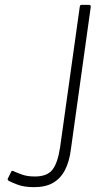

<svg xmlns="http://www.w3.org/2000/svg" viewBox="-20 -762 439 792"><path d="M272 -143Q266 -96 248.5 -61.5Q231 -27 200 -8.5Q169 10 121 10Q78 10 50.5 -1Q23 -12 18 -15Q14 -17 12.5 -19.5Q11 -22 12 -25L27 -55Q28 -57 30.5 -57.5Q33 -58 40 -54Q51 -49 72 -41.5Q93 -34 124 -34Q174 -34 196 -61.5Q218 -89 228 -155L309 -734Q310 -739 311.5 -740.5Q313 -742 317 -742H347Q356 -742 354 -731L272 -143Z"/></svg>

Font: Libre Franklin Thin
Style: Italic
Weight: 100
Italic angle: -8°
Designer: Pablo Impallari, Rodrigo Fuenzalida, Nhung Nguyen
Foundry: Impallari Type
Version: Version 3.000